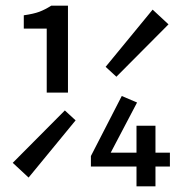

<svg xmlns="http://www.w3.org/2000/svg" viewBox="-20 -658 640 678"><path d="M145 -331V-557H64V-604Q99 -609 119 -616.5Q139 -624 161 -638H220V-331ZM81 -31 25 -83 209 -268 247 -233ZM391 -387 353 -422 519 -624 575 -572ZM462 0V-70H301V-107L410 -319L464 -296L371 -119H462V-214H529V-119H580V-70H529V0Z"/></svg>

Font: SauceCodePro Nerd Font Mono
Style: Regular
Weight: 500
Monospace: yes
Designer: Paul D. Hunt, Teo Tuominen
Foundry: Adobe Systems Incorporated
Version: Version 2.030;PS 1.000;hotconv 16.6.51;makeotf.lib2.5.65220;